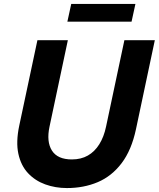

<svg xmlns="http://www.w3.org/2000/svg" viewBox="-20 -944 805 974"><path d="M319.4 10Q261 10 209.6 -8.6Q158.2 -27.2 122.2 -65.6Q86.2 -104 73.2 -163.8Q60.2 -223.6 77.6 -306.4L169.8 -740H324.2L231.2 -301.6Q215 -225 243.5 -180.1Q272 -135.2 344.6 -135.2Q391.2 -135.2 425.8 -155Q460.4 -174.8 483.8 -212.3Q507.2 -249.8 518 -301.6L611 -740H765.4L670 -289.6Q647.4 -182.6 597 -116.2Q546.6 -49.8 475.7 -19.9Q404.8 10 319.4 10ZM647.4 -834.2H321.8L341.4 -924.2H667Z"/></svg>

Font: Be Vietnam Pro Variable Thin
Style: Italic
Weight: 100
Italic angle: -12°
Designer: Lam Bao, Tony Le, Vietanh Nguyen
Foundry: Yellow Type Foundry
Version: Version 1.002